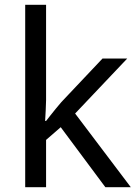

<svg xmlns="http://www.w3.org/2000/svg" viewBox="-20 -780 574 800"><path d="M172 -363Q172 -347 170.5 -321Q169 -295 168 -276H172Q178 -284 190 -299Q202 -314 214.5 -329.5Q227 -345 236 -355L407 -536H510L293 -307L525 0H419L233 -250L172 -197V0H85V-760H172Z"/></svg>

Font: Noto Sans Thaana
Style: Regular
Weight: 400
Designer: Monotype Design Team
Foundry: Monotype Imaging Inc.
Version: Version 2.001